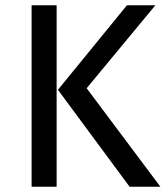

<svg xmlns="http://www.w3.org/2000/svg" viewBox="-20 -709 629 729"><path d="M195 0H100V-689H195ZM309 -374 589 0H472L200 -368L462 -689H570Z"/></svg>

Font: Fira Sans
Style: Regular
Weight: 400
Designer: bBox Type GmbH & Carrois Corporate GbR & Edenspiekermann AG
Foundry: bBox Type GmbH & Carrois Corporate GbR & Edenspiekermann AG
Version: Version 4.301